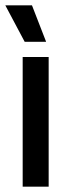

<svg xmlns="http://www.w3.org/2000/svg" viewBox="-22 -704 266 724"><path d="M63.5 0V-489H161.5V0ZM98.5 -684 151.5 -547.5V-546.5H71L-1.5 -683V-684Z"/></svg>

Font: Anek Telugu Medium
Style: Regular
Weight: 500
Designer: Omkar Bhoir (Telugu), Yesha Goshar (Latin)
Foundry: Ek Type
Version: Version 1.003